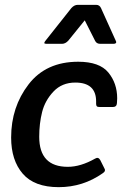

<svg xmlns="http://www.w3.org/2000/svg" viewBox="-20 -761 512 793"><path d="M26 0ZM377 -342Q377 -420 291 -420Q236 -420 201 -383Q166 -346 154 -298.5Q142 -251 142 -196Q142 -72 260 -72Q313 -72 373 -106Q386 -114 394 -100L410 -68Q419 -55 405 -46Q323 12 222.5 12Q122 12 74 -43.5Q26 -99 26 -193Q26 -319 98 -412.5Q170 -506 303 -506Q391 -506 427.5 -461.5Q464 -417 464 -355Q464 -345 463 -335Q462 -319 446 -319H392Q383 -319 380 -322Q377 -325 377 -332Q377 -339 377 -342ZM236 -580H172Q163 -580 163 -583.5Q163 -587 168 -593L275 -728Q287 -741 301 -741H377Q391 -741 397 -728L458 -593Q460 -589 460 -587Q460 -580 448 -580H394Q379 -580 373 -592L330 -677L262 -593Q250 -580 236 -580Z"/></svg>

Font: Crete Round
Style: Italic
Weight: 400
Designer: Veronika Burian
Foundry: TypeTogether
Version: Version 1.001; ttfautohint (v1.6)